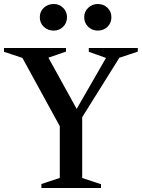

<svg xmlns="http://www.w3.org/2000/svg" viewBox="-30 -940 709 960"><path d="M177 0V-20L286 -56L269 -32V-309L74 -665L98 -645L-10 -681V-700H300V-682L196 -646L203 -668L363 -378L341 -374L509 -666L515 -645L414 -681V-700H659V-682L548 -645L576 -666L381 -354V-30L363 -56L475 -19V0ZM459 -787Q431 -787 411 -806Q391 -825 391 -854Q391 -882 411 -901Q431 -920 459 -920Q488 -920 507.5 -901Q527 -882 527 -854Q527 -825 507.5 -806Q488 -787 459 -787ZM239 -787Q209 -787 189 -806Q169 -825 169 -854Q169 -882 189 -901Q209 -920 239 -920Q266 -920 285.5 -901Q305 -882 305 -854Q305 -825 285.5 -806Q266 -787 239 -787Z"/></svg>

Font: Wittgenstein Medium
Style: Regular
Weight: 500
Designer: Jörg Drees
Foundry: Jörg Drees
Version: Version 1.500